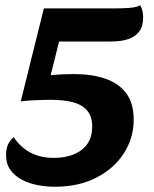

<svg xmlns="http://www.w3.org/2000/svg" viewBox="-20 -692 585 731"><path d="M189 19Q155 19 122 12.5Q89 6 62 -8.5Q35 -23 19 -46Q3 -69 3 -102Q3 -146 32 -170Q58 -131 96 -111Q134 -91 185 -91Q251 -91 291 -121.5Q331 -152 331 -210Q331 -249 311.5 -271.5Q292 -294 257 -303Q222 -312 174 -312Q145 -312 113 -310.5Q81 -309 59 -306L147 -660H419Q446 -660 473 -662Q500 -664 514 -672Q520 -661 522.5 -649.5Q525 -638 525 -626Q525 -592 510 -572Q495 -552 468 -543Q441 -534 404 -534H205L173 -406Q195 -408 217 -409Q239 -410 261 -410Q330 -410 381 -392.5Q432 -375 460.5 -337Q489 -299 489 -236Q489 -167 452 -109Q415 -51 347.5 -16Q280 19 189 19Z"/></svg>

Font: Sansita Swashed Light SemiBold
Style: Regular
Weight: 600
Version: Version 1.003